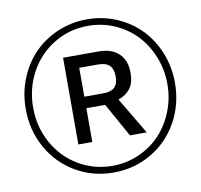

<svg xmlns="http://www.w3.org/2000/svg" viewBox="-81 -803 948 907"><g transform="rotate(-10 393.0 -349.5)"><path d="M35.2 -350.1Q35.2 -426.8 62.7 -494.9Q90.3 -563 137.9 -611.8Q185.5 -660.6 252 -689Q318.4 -717.3 393.1 -717.3Q467.8 -717.3 534.2 -689Q600.6 -660.6 648.2 -611.8Q695.8 -563 723.4 -494.9Q751 -426.8 751 -350.1Q751 -248 704.1 -163.6Q657.2 -79.1 575 -30.8Q492.7 17.6 393.1 17.6Q293.5 17.6 211.2 -30.8Q128.9 -79.1 82 -163.6Q35.2 -248 35.2 -350.1ZM70.8 -350.1Q70.8 -258.3 113 -181.2Q155.3 -104 229.5 -59.3Q303.7 -14.6 393.1 -14.6Q460.4 -14.6 520.3 -41Q580.1 -67.4 622.6 -112.3Q665 -157.2 689.9 -219.2Q714.8 -281.2 714.8 -350.1Q714.8 -419.4 689.9 -481.4Q665 -543.5 622.6 -588.4Q580.1 -633.3 520.3 -659.7Q460.4 -686 393.1 -686Q303.7 -686 229.5 -641.4Q155.3 -596.7 113 -519.5Q70.8 -442.4 70.8 -350.1ZM251 -142.1V-558.1H422.9Q484.4 -558.1 518.6 -525.1Q552.7 -492.2 552.7 -432.6Q552.7 -384.8 532.2 -357.9Q511.7 -331.1 474.6 -317.9L579.1 -142.1H498.5L408.2 -304.2H317.9V-142.1ZM480.5 -427.7Q480.5 -463.4 463.1 -480.7Q445.8 -498 408.2 -498H317.9V-359.4H408.2Q445.8 -359.4 463.1 -376Q480.5 -392.6 480.5 -427.7Z"/></g></svg>

Font: Cooper*
Style: Italic
Weight: 400
Italic angle: -7°
Designer: Owen Earl
Foundry: indestructible type*
Version: Version 0.001